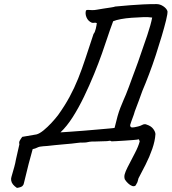

<svg xmlns="http://www.w3.org/2000/svg" viewBox="-20 -716 840 940"><path d="M63 204Q51 196 44 187.5Q37 179 35 169Q33 159 36 150Q37 146 41 132.5Q45 119 50 101Q55 83 58 65L75 -10Q72 -19 77 -28Q82 -37 89 -46L159 -58Q174 -62 193.5 -78Q213 -94 232 -114.5Q251 -135 264 -152Q297 -198 320.5 -241.5Q344 -285 362.5 -331Q381 -377 398.5 -430.5Q416 -484 438 -550Q445 -558 449 -575.5Q453 -593 454 -603Q447 -606 441 -604.5Q435 -603 429 -605Q411 -613 403.5 -631Q396 -649 401 -665Q405 -668 412 -667.5Q419 -667 429.5 -666.5Q440 -666 451 -668Q467 -671 487 -674Q507 -677 523.5 -679.5Q540 -682 544 -684Q586 -688 618.5 -690.5Q651 -693 681 -694.5Q711 -696 746 -696Q764 -696 780 -685Q796 -674 800 -661Q801 -649 793 -616.5Q785 -584 772 -540Q759 -496 743 -447Q727 -398 709.5 -352Q692 -306 677 -271Q669 -248 660 -224Q651 -200 640 -171Q636 -156 629.5 -139.5Q623 -123 617 -103Q618 -95 622 -93Q626 -91 638 -93Q659 -97 666.5 -100Q674 -103 682 -107Q684 -108 689 -108Q694 -108 698 -106Q720 -99 730.5 -84.5Q741 -70 741 -59Q739 -26 725.5 13Q712 52 693 89.5Q674 127 658 157Q655 167 654.5 170Q654 173 652.5 176.5Q651 180 644 192Q637 198 627 194.5Q617 191 607 181.5Q597 172 591 162Q587 150 590.5 137Q594 124 604 104Q623 67 640.5 33.5Q658 0 664 -24L660 -34Q652 -32 632.5 -30.5Q613 -29 590.5 -27.5Q568 -26 549.5 -25Q531 -24 526 -24Q521 -27 518 -27Q515 -27 504 -25L441 -23Q434 -23 429.5 -23Q425 -23 419 -22Q398 -17 387.5 -18Q377 -19 356 -16Q349 -15 331.5 -13Q314 -11 292.5 -9.5Q271 -8 249.5 -5.5Q228 -3 212.5 -1.5Q197 0 192 0Q173 1 162.5 6.5Q152 12 140 14Q130 48 120.5 85.5Q111 123 104.5 150.5Q98 178 97 181Q96 189 89.5 195Q83 201 63 204ZM276 -68Q291 -69 321.5 -71Q352 -73 389 -76Q426 -79 459.5 -82Q493 -85 516 -87Q539 -89 541 -90Q549 -124 555.5 -147Q562 -170 569.5 -189Q577 -208 586 -229Q589 -235 596 -252Q603 -269 611.5 -292Q620 -315 628.5 -338.5Q637 -362 644.5 -381.5Q652 -401 656 -413Q683 -490 701 -543.5Q719 -597 725 -630Q707 -633 680 -632Q653 -631 624.5 -629Q596 -627 572 -622.5Q548 -618 534 -612L518 -568Q516 -563 506 -532.5Q496 -502 479.5 -455Q463 -408 440.5 -353Q418 -298 391.5 -243Q365 -188 336 -142.5Q307 -97 276 -68Z"/></svg>

Font: Caveat Medium
Style: Regular
Weight: 500
Designer: Pablo Impallari
Foundry: Pablo Impallari
Version: Version 2.000